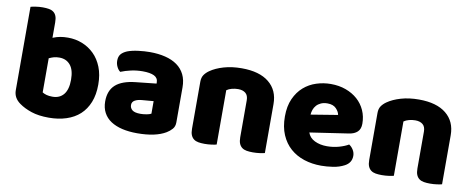

<svg xmlns="http://www.w3.org/2000/svg" viewBox="-60 -927 2972 1208"><g transform="rotate(10 1425.5 -322.5)"><path d="M54 -651Q64 -654 86 -657.5Q108 -661 131 -661Q153 -661 170.5 -658Q188 -655 200 -646Q212 -637 218 -621.5Q224 -606 224 -581V-483Q249 -493 271.5 -497Q294 -501 321 -501Q369 -501 412 -484Q455 -467 488 -434.5Q521 -402 540 -354Q559 -306 559 -243Q559 -178 539.5 -129.5Q520 -81 485 -49Q450 -17 399.5 -0.5Q349 16 288 16Q222 16 176 0.5Q130 -15 98 -38Q54 -69 54 -118ZM288 -118Q334 -118 359.5 -149.5Q385 -181 385 -243Q385 -306 359 -337Q333 -368 289 -368Q269 -368 254.5 -364Q240 -360 223 -352V-134Q234 -127 249.5 -122.5Q265 -118 288 -118Z M852 -108Q869 -108 889.5 -111.5Q910 -115 920 -121V-201L848 -195Q820 -193 802 -183Q784 -173 784 -153Q784 -133 799.5 -120.5Q815 -108 852 -108ZM844 -501Q898 -501 942.5 -490Q987 -479 1018.5 -456.5Q1050 -434 1067 -399.5Q1084 -365 1084 -318V-94Q1084 -68 1069.5 -51.5Q1055 -35 1035 -23Q970 16 852 16Q799 16 756.5 6Q714 -4 683.5 -24Q653 -44 636.5 -75Q620 -106 620 -147Q620 -216 661 -253Q702 -290 788 -299L919 -313V-320Q919 -349 893.5 -361.5Q868 -374 820 -374Q782 -374 746 -366Q710 -358 681 -346Q668 -355 659 -373.5Q650 -392 650 -412Q650 -438 662.5 -453.5Q675 -469 701 -480Q730 -491 769.5 -496Q809 -501 844 -501Z M1496 -308Q1496 -339 1478.5 -353.5Q1461 -368 1431 -368Q1411 -368 1391.5 -363Q1372 -358 1358 -348V-1Q1348 2 1326.5 5Q1305 8 1282 8Q1260 8 1242.5 5Q1225 2 1213 -7Q1201 -16 1194.5 -31.5Q1188 -47 1188 -72V-372Q1188 -399 1199.5 -416Q1211 -433 1231 -447Q1265 -471 1316.5 -486Q1368 -501 1431 -501Q1544 -501 1605 -451.5Q1666 -402 1666 -314V-1Q1656 2 1634.5 5Q1613 8 1590 8Q1568 8 1550.5 5Q1533 2 1521 -7Q1509 -16 1502.5 -31.5Q1496 -47 1496 -72Z M2028 16Q1969 16 1918.5 -0.5Q1868 -17 1830.5 -50Q1793 -83 1771.5 -133Q1750 -183 1750 -250Q1750 -316 1771.5 -363.5Q1793 -411 1828 -441.5Q1863 -472 1908 -486.5Q1953 -501 2000 -501Q2053 -501 2096.5 -485Q2140 -469 2171.5 -441Q2203 -413 2220.5 -374Q2238 -335 2238 -289Q2238 -255 2219 -237Q2200 -219 2166 -214L1919 -177Q1930 -144 1964 -127.5Q1998 -111 2042 -111Q2083 -111 2119.5 -121.5Q2156 -132 2179 -146Q2195 -136 2206 -118Q2217 -100 2217 -80Q2217 -35 2175 -13Q2143 4 2103 10Q2063 16 2028 16ZM2000 -377Q1976 -377 1958.5 -369Q1941 -361 1930 -348.5Q1919 -336 1913.5 -320.5Q1908 -305 1907 -289L2078 -317Q2075 -337 2056 -357Q2037 -377 2000 -377Z M2628 -308Q2628 -339 2610.5 -353.5Q2593 -368 2563 -368Q2543 -368 2523.5 -363Q2504 -358 2490 -348V-1Q2480 2 2458.5 5Q2437 8 2414 8Q2392 8 2374.5 5Q2357 2 2345 -7Q2333 -16 2326.5 -31.5Q2320 -47 2320 -72V-372Q2320 -399 2331.5 -416Q2343 -433 2363 -447Q2397 -471 2448.5 -486Q2500 -501 2563 -501Q2676 -501 2737 -451.5Q2798 -402 2798 -314V-1Q2788 2 2766.5 5Q2745 8 2722 8Q2700 8 2682.5 5Q2665 2 2653 -7Q2641 -16 2634.5 -31.5Q2628 -47 2628 -72Z"/></g></svg>

Font: Baloo Thambi
Style: Regular
Weight: 400
Designer: Aadarsh Rajan and Ek Type
Foundry: Ek Type
Version: Version 1.443;PS 1.000;hotconv 16.6.51;makeotf.lib2.5.65220;